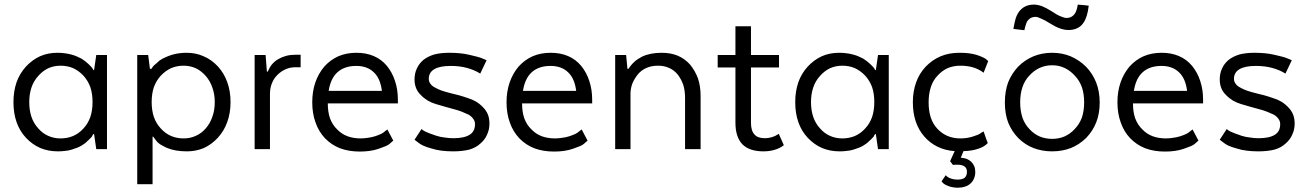

<svg xmlns="http://www.w3.org/2000/svg" viewBox="-20 -665 5828 856"><path d="M396.5 -352.5Q394.5 -355.5 391.6 -361.3Q388.7 -365.2 384.8 -369.1Q379.9 -374 374 -379.9Q368.2 -385.7 360.4 -391.6Q352.5 -397.5 343.8 -403.3Q335 -408.2 323.2 -413.1Q312.5 -418 297.9 -421.9Q283.2 -425.8 267.6 -427.7Q252 -429.7 235.4 -429.7Q193.4 -429.7 158.2 -414.1Q124 -398.4 95.7 -368.2Q67.4 -336.9 53.7 -297.9Q40 -257.8 40 -210Q40 -160.2 53.7 -121.1Q67.4 -81.1 95.7 -50.8Q124 -20.5 160.2 -4.9Q195.3 9.8 238.3 9.8Q254.9 9.8 269.5 7.8Q285.2 6.8 299.8 2Q314.5 -2.9 325.2 -6.8Q336.9 -11.7 344.7 -16.6Q352.5 -21.5 360.4 -27.3Q367.2 -33.2 374 -40Q380.9 -45.9 384.8 -50.8Q389.6 -54.7 390.6 -57.6Q392.6 -60.5 393.6 -63.5Q394.5 -65.4 396.5 -67.4Q397.5 -67.4 399.4 -67.4Q401.4 -49.8 409.2 0Q420.9 0 457 0Q457 -105.5 457 -419.9Q445.3 -419.9 409.2 -419.9Q406.2 -403.3 399.4 -352.5Q398.4 -352.5 396.5 -352.5ZM392.6 -210Q392.6 -172.9 382.8 -143.6Q372.1 -113.3 351.6 -91.8Q331.1 -69.3 305.7 -58.6Q280.3 -47.9 250 -47.9Q219.7 -47.9 194.3 -59.6Q169.9 -70.3 150.4 -92.8Q129.9 -115.2 120.1 -144.5Q110.4 -173.8 110.4 -210Q110.4 -245.1 120.1 -274.4Q129.9 -303.7 150.4 -326.2Q169.9 -348.6 194.3 -360.4Q219.7 -372.1 250 -372.1Q280.3 -372.1 305.7 -361.3Q331.1 -349.6 351.6 -328.1Q372.1 -305.7 382.8 -276.4Q392.6 -247.1 392.6 -210Z M663.1 -55.7Q666 -51.8 674.8 -40Q680.7 -31.2 692.4 -22.5Q705.1 -14.6 723.6 -5.9Q742.2 2 764.6 5.9Q787.1 9.8 813.5 9.8Q853.5 9.8 888.7 -4.9Q922.9 -20.5 951.2 -50.8Q979.5 -82 993.2 -121.1Q1007.8 -161.1 1007.8 -210Q1007.8 -258.8 993.2 -298.8Q979.5 -337.9 951.2 -369.1Q922.9 -399.4 887.7 -414.1Q853.5 -429.7 811.5 -429.7Q794.9 -429.7 780.3 -427.7Q764.6 -425.8 751 -421.9Q737.3 -418 725.6 -413.1Q714.8 -408.2 706.1 -404.3Q698.2 -399.4 690.4 -394.5Q683.6 -388.7 677.7 -382.8Q670.9 -377 666 -373Q662.1 -368.2 660.2 -366.2Q659.2 -363.3 657.2 -361.3Q656.2 -359.4 655.3 -358.4Q653.3 -358.4 648.4 -358.4Q646.5 -373 640.6 -419.9Q627.9 -419.9 591.8 -419.9Q591.8 -383.8 591.8 -275.4Q591.8 -168 591.8 156.2Q608.4 156.2 660.2 156.2Q660.2 102.5 660.2 -55.7Q661.1 -55.7 663.1 -55.7ZM656.2 -210Q656.2 -247.1 666 -276.4Q676.8 -305.7 697.3 -328.1Q717.8 -349.6 743.2 -361.3Q768.6 -372.1 798.8 -372.1Q828.1 -372.1 853.5 -360.4Q877.9 -348.6 897.5 -326.2Q917 -303.7 926.8 -274.4Q937.5 -245.1 937.5 -210Q937.5 -173.8 926.8 -144.5Q917 -115.2 897.5 -92.8Q877.9 -70.3 853.5 -59.6Q828.1 -47.9 798.8 -47.9Q768.6 -47.9 743.2 -58.6Q717.8 -69.3 697.3 -91.8Q676.8 -113.3 666 -143.6Q656.2 -172.9 656.2 -210Z M1320.3 -420.9Q1313.5 -420.9 1295.9 -420.9Q1274.4 -420.9 1255.9 -416Q1237.3 -411.1 1220.7 -401.4Q1204.1 -391.6 1192.4 -377.9Q1181.6 -364.3 1173.8 -345.7Q1172.9 -345.7 1169.9 -345.7Q1168 -364.3 1164.1 -419.9Q1151.4 -419.9 1115.2 -419.9Q1115.2 -407.2 1115.2 -367.2Q1115.2 -275.4 1115.2 0Q1131.8 0 1183.6 0Q1183.6 -61.5 1183.6 -248Q1183.6 -272.5 1192.4 -293.9Q1200.2 -314.5 1216.8 -331.1Q1233.4 -347.7 1253.9 -356.4Q1273.4 -365.2 1296.9 -365.2Q1304.7 -365.2 1320.3 -365.2Q1320.3 -378.9 1320.3 -420.9Z M1707 -87.9Q1704.1 -85.9 1694.3 -78.1Q1688.5 -72.3 1677.7 -67.4Q1667 -62.5 1652.3 -57.6Q1636.7 -52.7 1621.1 -50.8Q1604.5 -47.9 1587.9 -47.9Q1555.7 -47.9 1529.3 -57.6Q1502.9 -67.4 1483.4 -87.9Q1461.9 -108.4 1451.2 -137.7Q1441.4 -166 1441.4 -204.1Q1544.9 -204.1 1753.9 -204.1Q1753.9 -208 1753.9 -220.7Q1753.9 -265.6 1741.2 -303.7Q1729.5 -340.8 1705.1 -371.1Q1680.7 -400.4 1646.5 -415Q1612.3 -429.7 1569.3 -429.7Q1524.4 -429.7 1488.3 -414.1Q1453.1 -398.4 1425.8 -368.2Q1399.4 -336.9 1385.7 -296.9Q1372.1 -256.8 1372.1 -209Q1372.1 -159.2 1386.7 -119.1Q1400.4 -79.1 1428.7 -48.8Q1458 -18.6 1496.1 -3.9Q1535.2 10.7 1584 10.7Q1607.4 10.7 1627.9 7.8Q1649.4 4.9 1668.9 -2Q1688.5 -8.8 1700.2 -13.7Q1712.9 -19.5 1717.8 -24.4Q1722.7 -28.3 1726.6 -32.2Q1730.5 -35.2 1733.4 -38.1Q1724.6 -54.7 1707 -87.9ZM1568.4 -371.1Q1617.2 -371.1 1646.5 -342.8Q1675.8 -315.4 1682.6 -259.8Q1603.5 -259.8 1445.3 -259.8Q1454.1 -315.4 1484.4 -342.8Q1515.6 -371.1 1568.4 -371.1Z M1828.1 -42Q1832 -39.1 1844.7 -29.3Q1852.5 -22.5 1867.2 -15.6Q1881.8 -8.8 1904.3 -2.9Q1924.8 3.9 1949.2 6.8Q1972.7 9.8 2000 9.8Q2041 9.8 2072.3 2Q2102.5 -6.8 2122.1 -25.4Q2141.6 -42 2151.4 -64.5Q2162.1 -86.9 2162.1 -114.3Q2162.1 -136.7 2155.3 -154.3Q2147.5 -172.9 2133.8 -186.5Q2120.1 -201.2 2102.5 -211.9Q2085.9 -221.7 2066.4 -227.5Q2046.9 -234.4 2026.4 -240.2Q2006.8 -245.1 1987.3 -250Q1967.8 -254.9 1950.2 -260.7Q1933.6 -266.6 1919.9 -274.4Q1906.2 -281.2 1899.4 -291Q1891.6 -300.8 1891.6 -313.5Q1891.6 -341.8 1916 -356.4Q1940.4 -371.1 1989.3 -371.1Q2029.3 -371.1 2061.5 -362.3Q2094.7 -353.5 2121.1 -336.9Q2130.9 -356.4 2149.4 -396.5Q2144.5 -398.4 2130.9 -404.3Q2122.1 -408.2 2107.4 -412.1Q2091.8 -416 2071.3 -420.9Q2049.8 -425.8 2028.3 -427.7Q2005.9 -429.7 1983.4 -429.7Q1944.3 -429.7 1915 -421.9Q1886.7 -413.1 1867.2 -397.5Q1847.7 -380.9 1837.9 -358.4Q1828.1 -336.9 1828.1 -310.5Q1828.1 -290 1835 -272.5Q1841.8 -254.9 1856.4 -241.2Q1869.1 -227.5 1886.7 -216.8Q1903.3 -207 1922.9 -201.2Q1942.4 -195.3 1962.9 -189.5Q1982.4 -183.6 2002 -178.7Q2021.5 -173.8 2039.1 -167Q2055.7 -160.2 2070.3 -153.3Q2084 -144.5 2090.8 -133.8Q2097.7 -124 2097.7 -111.3Q2097.7 -79.1 2074.2 -64.5Q2049.8 -48.8 2002 -48.8Q1982.4 -48.8 1963.9 -51.8Q1944.3 -53.7 1925.8 -59.6Q1907.2 -66.4 1895.5 -70.3Q1882.8 -75.2 1877 -78.1Q1871.1 -81.1 1866.2 -84Q1862.3 -86.9 1859.4 -89.8Q1848.6 -74.2 1828.1 -42Z M2573.2 -87.9Q2570.3 -85.9 2560.5 -78.1Q2554.7 -72.3 2543.9 -67.4Q2533.2 -62.5 2518.6 -57.6Q2502.9 -52.7 2487.3 -50.8Q2470.7 -47.9 2454.1 -47.9Q2421.9 -47.9 2395.5 -57.6Q2369.1 -67.4 2349.6 -87.9Q2328.1 -108.4 2317.4 -137.7Q2307.6 -166 2307.6 -204.1Q2411.1 -204.1 2620.1 -204.1Q2620.1 -208 2620.1 -220.7Q2620.1 -265.6 2607.4 -303.7Q2595.7 -340.8 2571.3 -371.1Q2546.9 -400.4 2512.7 -415Q2478.5 -429.7 2435.5 -429.7Q2390.6 -429.7 2354.5 -414.1Q2319.3 -398.4 2292 -368.2Q2265.6 -336.9 2252 -296.9Q2238.3 -256.8 2238.3 -209Q2238.3 -159.2 2252.9 -119.1Q2266.6 -79.1 2294.9 -48.8Q2324.2 -18.6 2362.3 -3.9Q2401.4 10.7 2450.2 10.7Q2473.6 10.7 2494.1 7.8Q2515.6 4.9 2535.2 -2Q2554.7 -8.8 2566.4 -13.7Q2579.1 -19.5 2584 -24.4Q2588.9 -28.3 2592.8 -32.2Q2596.7 -35.2 2599.6 -38.1Q2590.8 -54.7 2573.2 -87.9ZM2434.6 -371.1Q2483.4 -371.1 2512.7 -342.8Q2542 -315.4 2548.8 -259.8Q2469.7 -259.8 2311.5 -259.8Q2320.3 -315.4 2350.6 -342.8Q2381.8 -371.1 2434.6 -371.1Z M2722.7 0Q2739.3 0 2791 0Q2791 -63.5 2791 -252Q2792 -273.4 2799.8 -293.9Q2808.6 -314.5 2824.2 -334Q2839.8 -352.5 2862.3 -362.3Q2884.8 -372.1 2914.1 -372.1Q2942.4 -372.1 2964.8 -361.3Q2986.3 -351.6 3002 -332Q3017.6 -311.5 3026.4 -286.1Q3034.2 -260.7 3034.2 -228.5Q3034.2 -152.3 3034.2 0Q3051.8 0 3103.5 0Q3103.5 -59.6 3103.5 -237.3Q3103.5 -280.3 3091.8 -315.4Q3079.1 -349.6 3056.6 -377Q3033.2 -403.3 3001 -417Q2969.7 -429.7 2929.7 -429.7Q2877.9 -429.7 2841.8 -412.1Q2804.7 -393.6 2782.2 -358.4Q2780.3 -358.4 2777.3 -358.4Q2775.4 -373 2771.5 -419.9Q2758.8 -419.9 2722.7 -419.9Q2722.7 -407.2 2722.7 -367.2Q2722.7 -275.4 2722.7 0Z M3179.7 -419.9Q3179.7 -406.2 3179.7 -364.3Q3200.2 -364.3 3258.8 -364.3Q3258.8 -302.7 3258.8 -118.2Q3258.8 -53.7 3290 -21.5Q3321.3 9.8 3383.8 9.8Q3411.1 9.8 3433.6 2.9Q3457 -3.9 3474.6 -17.6Q3467.8 -34.2 3452.1 -68.4Q3450.2 -66.4 3443.4 -63.5Q3438.5 -59.6 3432.6 -57.6Q3426.8 -55.7 3418.9 -52.7Q3411.1 -50.8 3404.3 -49.8Q3396.5 -48.8 3389.6 -48.8Q3358.4 -48.8 3343.8 -65.4Q3328.1 -82 3328.1 -117.2Q3328.1 -199.2 3328.1 -364.3Q3359.4 -364.3 3453.1 -364.3Q3453.1 -377.9 3453.1 -419.9Q3421.9 -419.9 3328.1 -419.9Q3328.1 -452.1 3328.1 -547.9Q3310.5 -547.9 3258.8 -547.9Q3258.8 -515.6 3258.8 -419.9Q3239.3 -419.9 3179.7 -419.9Z M3881.8 -352.5Q3879.9 -355.5 3877 -361.3Q3874 -365.2 3870.1 -369.1Q3865.2 -374 3859.4 -379.9Q3853.5 -385.7 3845.7 -391.6Q3837.9 -397.5 3829.1 -403.3Q3820.3 -408.2 3808.6 -413.1Q3797.9 -418 3783.2 -421.9Q3768.6 -425.8 3752.9 -427.7Q3737.3 -429.7 3720.7 -429.7Q3678.7 -429.7 3643.6 -414.1Q3609.4 -398.4 3581.1 -368.2Q3552.7 -336.9 3539.1 -297.9Q3525.4 -257.8 3525.4 -210Q3525.4 -160.2 3539.1 -121.1Q3552.7 -81.1 3581.1 -50.8Q3609.4 -20.5 3645.5 -4.9Q3680.7 9.8 3723.6 9.8Q3740.2 9.8 3754.9 7.8Q3770.5 6.8 3785.2 2Q3799.8 -2.9 3810.5 -6.8Q3822.3 -11.7 3830.1 -16.6Q3837.9 -21.5 3845.7 -27.3Q3852.5 -33.2 3859.4 -40Q3866.2 -45.9 3870.1 -50.8Q3875 -54.7 3876 -57.6Q3877.9 -60.5 3878.9 -63.5Q3879.9 -65.4 3881.8 -67.4Q3882.8 -67.4 3884.8 -67.4Q3886.7 -49.8 3894.5 0Q3906.2 0 3942.4 0Q3942.4 -105.5 3942.4 -419.9Q3930.7 -419.9 3894.5 -419.9Q3891.6 -403.3 3884.8 -352.5Q3883.8 -352.5 3881.8 -352.5ZM3877.9 -210Q3877.9 -172.9 3868.2 -143.6Q3857.4 -113.3 3836.9 -91.8Q3816.4 -69.3 3791 -58.6Q3765.6 -47.9 3735.4 -47.9Q3705.1 -47.9 3679.7 -59.6Q3655.3 -70.3 3635.7 -92.8Q3615.2 -115.2 3605.5 -144.5Q3595.7 -173.8 3595.7 -210Q3595.7 -245.1 3605.5 -274.4Q3615.2 -303.7 3635.7 -326.2Q3655.3 -348.6 3679.7 -360.4Q3705.1 -372.1 3735.4 -372.1Q3765.6 -372.1 3791 -361.3Q3816.4 -349.6 3836.9 -328.1Q3857.4 -305.7 3868.2 -276.4Q3877.9 -247.1 3877.9 -210Z M4228.5 70.3Q4233.4 69.3 4249 69.3Q4269.5 69.3 4280.3 77.1Q4291 85 4291 100.6Q4291 119.1 4280.3 127.9Q4269.5 135.7 4249 135.7Q4232.4 135.7 4219.7 130.9Q4206.1 127 4196.3 116.2Q4190.4 125 4177.7 143.6Q4179.7 145.5 4184.6 151.4Q4187.5 154.3 4194.3 158.2Q4201.2 162.1 4210 165Q4218.8 168.9 4228.5 169.9Q4238.3 171.9 4250 171.9Q4267.6 171.9 4282.2 167Q4295.9 163.1 4306.6 153.3Q4317.4 143.6 4322.3 130.9Q4328.1 118.2 4328.1 101.6Q4328.1 86.9 4323.2 75.2Q4318.4 64.5 4309.6 55.7Q4300.8 47.9 4289.1 43Q4277.3 39.1 4263.7 38.1Q4267.6 28.3 4275.4 8.8Q4314.5 7.8 4341.8 -2Q4369.1 -10.7 4383.8 -27.3Q4377 -43.9 4365.2 -79.1Q4362.3 -77.1 4353.5 -72.3Q4347.7 -67.4 4337.9 -63.5Q4328.1 -59.6 4315.4 -55.7Q4302.7 -51.8 4289.1 -49.8Q4275.4 -47.9 4261.7 -47.9Q4230.5 -47.9 4205.1 -58.6Q4179.7 -69.3 4160.2 -89.8Q4139.6 -111.3 4129.9 -140.6Q4120.1 -169.9 4120.1 -209Q4120.1 -246.1 4129.9 -276.4Q4139.6 -306.6 4160.2 -328.1Q4179.7 -349.6 4205.1 -361.3Q4231.4 -372.1 4261.7 -372.1Q4293 -372.1 4319.3 -364.3Q4344.7 -356.4 4365.2 -340.8Q4372.1 -358.4 4385.7 -392.6Q4382.8 -395.5 4375 -402.3Q4369.1 -406.2 4358.4 -411.1Q4347.7 -416 4332 -420.9Q4315.4 -425.8 4296.9 -427.7Q4278.3 -429.7 4257.8 -429.7Q4210.9 -429.7 4173.8 -414.1Q4136.7 -398.4 4107.4 -368.2Q4078.1 -336.9 4064.5 -297.9Q4049.8 -257.8 4049.8 -209Q4049.8 -162.1 4062.5 -124Q4075.2 -85.9 4100.6 -56.6Q4126 -27.3 4160.2 -10.7Q4194.3 5.9 4236.3 8.8Q4229.5 24.4 4215.8 53.7Q4218.8 57.6 4228.5 70.3Z M4882.8 -208Q4882.8 -256.8 4867.2 -296.9Q4851.6 -336.9 4821.3 -368.2Q4790 -398.4 4752.9 -414.1Q4714.8 -429.7 4670.9 -429.7Q4626 -429.7 4587.9 -414.1Q4549.8 -398.4 4519.5 -368.2Q4490.2 -336.9 4474.6 -297.9Q4460 -257.8 4460 -208Q4460 -158.2 4474.6 -119.1Q4490.2 -80.1 4519.5 -49.8Q4549.8 -19.5 4587.9 -4.9Q4626 9.8 4670.9 9.8Q4715.8 9.8 4753.9 -4.9Q4791 -19.5 4822.3 -49.8Q4851.6 -80.1 4867.2 -119.1Q4882.8 -158.2 4882.8 -208ZM4670.9 -45.9Q4640.6 -45.9 4615.2 -56.6Q4589.8 -67.4 4569.3 -89.8Q4547.9 -112.3 4538.1 -141.6Q4528.3 -171.9 4528.3 -209Q4528.3 -246.1 4538.1 -275.4Q4547.9 -305.7 4569.3 -328.1Q4589.8 -350.6 4615.2 -362.3Q4640.6 -374 4670.9 -374Q4701.2 -374 4725.6 -362.3Q4751 -350.6 4771.5 -328.1Q4793 -305.7 4803.7 -275.4Q4813.5 -246.1 4813.5 -209Q4813.5 -171.9 4803.7 -141.6Q4793 -112.3 4771.5 -89.8Q4751 -67.4 4725.6 -56.6Q4701.2 -45.9 4670.9 -45.9ZM4743.2 -531.2Q4779.3 -531.2 4800.8 -551.8Q4822.3 -573.2 4830.1 -615.2Q4831.1 -623 4834 -639.6Q4821.3 -641.6 4785.2 -644.5Q4784.2 -641.6 4782.2 -629.9Q4777.3 -607.4 4765.6 -596.7Q4753.9 -585 4735.4 -585Q4724.6 -585 4707 -592.8Q4690.4 -599.6 4668 -615.2Q4644.5 -629.9 4625 -637.7Q4605.5 -644.5 4589.8 -644.5Q4554.7 -644.5 4533.2 -624Q4510.7 -603.5 4502.9 -561.5Q4501 -553.7 4498 -536.1Q4509.8 -534.2 4546.9 -530.3Q4547.9 -534.2 4550.8 -545.9Q4552.7 -552.7 4554.7 -558.6Q4556.6 -563.5 4558.6 -568.4Q4560.5 -571.3 4563.5 -575.2Q4567.4 -579.1 4572.3 -583Q4576.2 -585.9 4583 -587.9Q4589.8 -589.8 4596.7 -589.8Q4605.5 -589.8 4622.1 -582Q4638.7 -575.2 4663.1 -559.6Q4686.5 -544.9 4706.1 -538.1Q4726.6 -531.2 4743.2 -531.2Z M5296.9 -87.9Q5293.9 -85.9 5284.2 -78.1Q5278.3 -72.3 5267.6 -67.4Q5256.8 -62.5 5242.2 -57.6Q5226.6 -52.7 5210.9 -50.8Q5194.3 -47.9 5177.7 -47.9Q5145.5 -47.9 5119.1 -57.6Q5092.8 -67.4 5073.2 -87.9Q5051.8 -108.4 5041 -137.7Q5031.2 -166 5031.2 -204.1Q5134.8 -204.1 5343.8 -204.1Q5343.8 -208 5343.8 -220.7Q5343.8 -265.6 5331.1 -303.7Q5319.3 -340.8 5294.9 -371.1Q5270.5 -400.4 5236.3 -415Q5202.1 -429.7 5159.2 -429.7Q5114.3 -429.7 5078.1 -414.1Q5043 -398.4 5015.6 -368.2Q4989.3 -336.9 4975.6 -296.9Q4961.9 -256.8 4961.9 -209Q4961.9 -159.2 4976.6 -119.1Q4990.2 -79.1 5018.6 -48.8Q5047.9 -18.6 5085.9 -3.9Q5125 10.7 5173.8 10.7Q5197.3 10.7 5217.8 7.8Q5239.3 4.9 5258.8 -2Q5278.3 -8.8 5290 -13.7Q5302.7 -19.5 5307.6 -24.4Q5312.5 -28.3 5316.4 -32.2Q5320.3 -35.2 5323.2 -38.1Q5314.5 -54.7 5296.9 -87.9ZM5158.2 -371.1Q5207 -371.1 5236.3 -342.8Q5265.6 -315.4 5272.5 -259.8Q5193.4 -259.8 5035.2 -259.8Q5043.9 -315.4 5074.2 -342.8Q5105.5 -371.1 5158.2 -371.1Z M5418 -42Q5421.9 -39.1 5434.6 -29.3Q5442.4 -22.5 5457 -15.6Q5471.7 -8.8 5494.1 -2.9Q5514.6 3.9 5539.1 6.8Q5562.5 9.8 5589.8 9.8Q5630.9 9.8 5662.1 2Q5692.4 -6.8 5711.9 -25.4Q5731.4 -42 5741.2 -64.5Q5752 -86.9 5752 -114.3Q5752 -136.7 5745.1 -154.3Q5737.3 -172.9 5723.6 -186.5Q5710 -201.2 5692.4 -211.9Q5675.8 -221.7 5656.2 -227.5Q5636.7 -234.4 5616.2 -240.2Q5596.7 -245.1 5577.1 -250Q5557.6 -254.9 5540 -260.7Q5523.4 -266.6 5509.8 -274.4Q5496.1 -281.2 5489.3 -291Q5481.4 -300.8 5481.4 -313.5Q5481.4 -341.8 5505.9 -356.4Q5530.3 -371.1 5579.1 -371.1Q5619.1 -371.1 5651.4 -362.3Q5684.6 -353.5 5710.9 -336.9Q5720.7 -356.4 5739.3 -396.5Q5734.4 -398.4 5720.7 -404.3Q5711.9 -408.2 5697.3 -412.1Q5681.6 -416 5661.1 -420.9Q5639.6 -425.8 5618.2 -427.7Q5595.7 -429.7 5573.2 -429.7Q5534.2 -429.7 5504.9 -421.9Q5476.6 -413.1 5457 -397.5Q5437.5 -380.9 5427.7 -358.4Q5418 -336.9 5418 -310.5Q5418 -290 5424.8 -272.5Q5431.6 -254.9 5446.3 -241.2Q5459 -227.5 5476.6 -216.8Q5493.2 -207 5512.7 -201.2Q5532.2 -195.3 5552.7 -189.5Q5572.3 -183.6 5591.8 -178.7Q5611.3 -173.8 5628.9 -167Q5645.5 -160.2 5660.2 -153.3Q5673.8 -144.5 5680.7 -133.8Q5687.5 -124 5687.5 -111.3Q5687.5 -79.1 5664.1 -64.5Q5639.6 -48.8 5591.8 -48.8Q5572.3 -48.8 5553.7 -51.8Q5534.2 -53.7 5515.6 -59.6Q5497.1 -66.4 5485.4 -70.3Q5472.7 -75.2 5466.8 -78.1Q5460.9 -81.1 5456.1 -84Q5452.1 -86.9 5449.2 -89.8Q5438.5 -74.2 5418 -42Z"/></svg>

Font: TextaAlt
Style: Regular
Weight: 400
Designer: Daniel Hernandez & Miguel Hernandez
Version: Version 1.005;com.myfonts.easy.latinotype.texta.alt-regular.